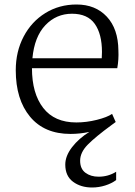

<svg xmlns="http://www.w3.org/2000/svg" viewBox="-20 -583 599 853"><path d="M506 -359Q508 -319 501 -280H122Q122 -168 172 -103.5Q222 -39 319 -39Q364 -39 410 -50.5Q456 -62 478 -77L494 -41L475 -27Q404 25 370 59.5Q336 94 336 131Q336 167 359.5 184.5Q383 202 418 202Q461 202 496 180V217Q476 232 447.5 241Q419 250 389 250Q339 250 304.5 224.5Q270 199 270 148Q270 110 300 71Q330 32 377 3Q335 12 293 12Q177 12 113.5 -64.5Q50 -141 50 -271Q50 -354 85 -420.5Q120 -487 181.5 -525Q243 -563 320 -563Q404 -563 454.5 -509Q505 -455 506 -359ZM124 -324H432Q433 -334 433 -352Q433 -432 401 -477Q369 -522 300 -522Q230 -522 181.5 -471Q133 -420 124 -324Z"/></svg>

Font: Martel UltraLight
Style: Regular
Weight: 250
Designer: Dan Reynolds
Foundry: Dan Reynolds
Version: Version 1.001; ttfautohint (v1.1) -l 5 -r 5 -G 72 -x 0 -D la